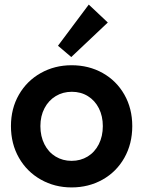

<svg xmlns="http://www.w3.org/2000/svg" viewBox="-20 -819 632 847"><path d="M28.3 -262.7Q28.3 -340.3 63.5 -401.4Q98.6 -462.4 159.9 -496.8Q221.2 -531.2 295.9 -531.2Q371.6 -531.2 432.6 -497.1Q493.7 -462.9 528.6 -401.6Q563.5 -340.3 563.5 -262.7Q563.5 -184.6 528.6 -122.8Q493.7 -61 432.4 -26.6Q371.1 7.8 295.9 7.8Q221.2 7.8 159.9 -26.9Q98.6 -61.5 63.5 -123Q28.3 -184.6 28.3 -262.7ZM433.6 -262.7Q433.6 -306.6 416.3 -341.1Q398.9 -375.5 367.9 -394.8Q336.9 -414.1 296.9 -414.1Q257.3 -414.1 225.8 -395Q194.3 -376 176.3 -341.6Q158.2 -307.1 158.2 -262.7Q158.2 -217.8 176 -182.6Q193.8 -147.5 225.3 -128.4Q256.8 -109.4 295.9 -109.4Q335 -109.4 366.5 -128.4Q397.9 -147.5 415.8 -182.6Q433.6 -217.8 433.6 -262.7ZM235.8 -617.2 371.6 -798.8 455.6 -719.7 294.4 -567.4Z"/></svg>

Font: Reddit Sans Fudge
Style: Bold
Weight: 700
Designer: Stephen Hutchings
Foundry: Reddit
Version: Version 1.013